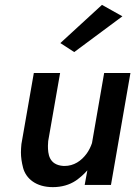

<svg xmlns="http://www.w3.org/2000/svg" viewBox="-20 -760 569 789"><path d="M483 -693 399 -740 228 -583 285 -546ZM328 0H436L516 -460H408L358 -172C353 -157 346 -143 337 -130C314 -98 283 -78 245 -78C244 -78 242 -78 241 -78C180 -82 177 -129 177 -161C177 -167 178 -173 178 -180L227 -460H119L68 -168C67 -156 66 -145 66 -134C66 -114 69 -93 75 -70C87 -26 128 9 197 9C233 9 265 0 292 -18C309 -30 325 -44 339 -60Z"/></svg>

Font: Jost Medium
Style: Italic
Weight: 500
Italic angle: -5°
Version: Version 3.710